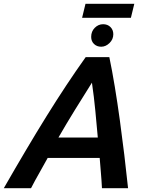

<svg xmlns="http://www.w3.org/2000/svg" viewBox="-60 -995 784 1015"><path d="M-40 0Q22 -108 78 -202.5Q134 -297 186.5 -381.5Q239 -466 290 -543Q341 -620 393 -693H518Q533 -621 547 -536Q561 -451 573.5 -360Q586 -269 597 -177.5Q608 -86 617 0H479Q477 -41 473.5 -80.5Q470 -120 467 -160H192Q171 -121 148 -81Q125 -41 104 0ZM249 -268H457Q451 -335 444 -409Q437 -483 426 -558Q380 -485 335.5 -413Q291 -341 249 -268ZM374 -901 392 -975H650L632 -901ZM475 -748Q452 -748 437 -762.5Q422 -777 422 -800Q422 -829 441 -848Q460 -867 485 -867Q509 -867 524 -852Q539 -837 539 -814Q539 -787 519 -767.5Q499 -748 475 -748Z"/></svg>

Font: Ubuntu Sans
Style: Bold Italic
Weight: 700
Italic angle: -13.5°
Designer: Dalton Maag Ltd
Foundry: Dalton Maag Ltd
Version: Version 1.006